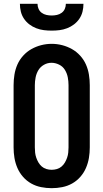

<svg xmlns="http://www.w3.org/2000/svg" viewBox="-20 -975 540 1003"><path d="M250 8Q222 8 194.5 2.5Q167 -3 143 -16.5Q119 -30 100.5 -51Q82 -72 71 -97.5Q60 -123 55.5 -150Q51 -177 51 -205V-530Q51 -558 55.5 -585.5Q60 -613 71 -638Q82 -663 101 -684Q120 -705 144 -718.5Q168 -732 195 -739Q222 -746 250 -746Q278 -746 305 -739Q332 -732 356 -718.5Q380 -705 399 -684Q418 -663 429 -638Q440 -613 444.5 -585.5Q449 -558 449 -530V-205Q449 -177 444.5 -150Q440 -123 429 -97.5Q418 -72 399.5 -51Q381 -30 357 -16.5Q333 -3 305.5 2.5Q278 8 250 8ZM250 -88Q264 -88 277.5 -92Q291 -96 301.5 -105Q312 -114 319 -126Q326 -138 330.5 -151Q335 -164 336.5 -177.5Q338 -191 338 -205V-530Q338 -551 334 -571.5Q330 -592 319 -610Q308 -628 288.5 -637.5Q269 -647 249 -647Q228 -647 209.5 -636.5Q191 -626 180.5 -608.5Q170 -591 166 -570.5Q162 -550 162 -530V-205Q162 -191 163.5 -177.5Q165 -164 169.5 -151Q174 -138 181 -126Q188 -114 198.5 -105Q209 -96 222.5 -92Q236 -88 250 -88ZM250 -815Q229 -815 209 -817.5Q189 -820 169.5 -827.5Q150 -835 133.5 -847.5Q117 -860 105.5 -877Q94 -894 89 -914Q84 -934 84 -955H176Q176 -941 181.5 -928.5Q187 -916 198 -908Q209 -900 222.5 -897Q236 -894 250 -894Q264 -894 277.5 -897Q291 -900 302 -908Q313 -916 318.5 -928.5Q324 -941 324 -955H416Q416 -934 411 -914Q406 -894 394.5 -877Q383 -860 366.5 -847.5Q350 -835 330.5 -827.5Q311 -820 291 -817.5Q271 -815 250 -815Z"/></svg>

Font: Zed Mono
Style: Bold
Weight: 700
Monospace: yes
Designer: Belleve Invis
Foundry: Belleve Invis
Version: Version 1.0.0; ttfautohint (v1.8.4)